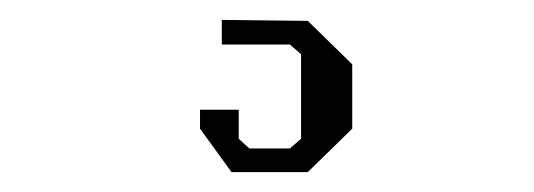

<svg xmlns="http://www.w3.org/2000/svg" viewBox="-20 17 540 194"><path d="M335.9 147 291 190.9H213.9L182.1 147V127.9H221.2V157.2L231.9 167H272.9L284.2 157.2V71.8L272.9 62H204.1V37.1L291 38.1L335.9 82Z"/></svg>

Font: Steps Mono
Style: Regular
Weight: 400
Width: 3
Version: Version 1.000;PS 001.000;hotconv 1.0.70;makeotf.lib2.5.58329